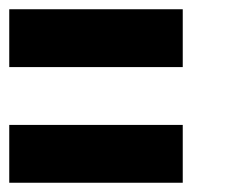

<svg xmlns="http://www.w3.org/2000/svg" viewBox="-20 -645 540 415"><path d="M0 -250V-375H375V-250ZM0 -500V-625H375V-500Z"/></svg>

Font: GalmuriMono7 Regular
Style: Regular
Weight: 400
Designer: Lee Minseo (quiple)
Version: Version 2.399;hotconv 1.1.1;makeotfexe 2.6.0 DEVELOPMENT